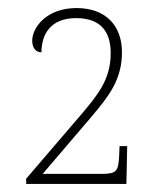

<svg xmlns="http://www.w3.org/2000/svg" viewBox="-20 -844 404 477"><path d="M45 -387H294L296 -481H277L276 -456C274 -419 270 -412 232 -412H86L209 -556C249 -604 283 -645 283 -714C283 -781 242 -824 170 -824C95 -824 60 -775 60 -743C60 -724 70 -714 83 -714C83 -758 105 -799 169 -799C234 -799 255 -761 255 -712C255 -647 224 -609 177 -554L45 -400Z"/></svg>

Font: Noto Serif SemiCondensed Thin
Style: Regular
Weight: 100
Width: 4
Designer: Monotype Design Team
Foundry: Monotype Imaging Inc.
Version: Version 2.015